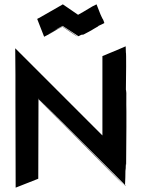

<svg xmlns="http://www.w3.org/2000/svg" viewBox="-20 -847 651 883"><path d="M183 -678C217 -695 223 -700 245 -713C246 -713 267 -725 268 -724L269 -723C337 -677 325 -685 338 -678C324 -688 280 -718 268 -725V-726L256 -720C244 -715 234 -709 225 -704C238 -712 250 -719 268 -728L340 -681C339 -678 348 -685 357 -688C359 -689 356 -687 356 -686C362 -689 362 -689 360 -687L363 -689C363 -688 362 -687 362 -687C378 -696 396 -704 411 -714C423 -720 418 -719 430 -725C433 -727 432 -727 433 -728C448 -735 451 -736 460 -741C458 -748 453 -761 452 -760C448 -769 446 -771 442 -781C430 -811 433 -805 424 -827C402 -818 370 -795 339 -779L269 -827C159 -763 151 -760 151 -760L163 -729ZM206 -692 235 -708C223 -701 213 -695 203 -690ZM561 -419C560 -431 560 -430 559 -435C560 -490 561 -608 559 -605L558 -634C507 -613 540 -625 451 -589V-224L50 -625L51 -503V-383L52 16L156 -25L157 -391C561 18 551 6 551 6C545 -2 404 -143 365 -183L160 -389L155 -393V-394L160 -389C303 -246 293 -255 155 -396C577 25 551 0 554 3C550 1 556 7 558 9L555 2C556 -8 557 -53 557 -74C557 -79 557 -67 558 -61C558 -91 559 -93 559 -81V-95L560 -88C563 -421 560 -304 561 -419Z"/></svg>

Font: HIVNotRetro
Style: Regular
Weight: 400
Designer: Feorag
Foundry: Feorag
Version: Version 1.000;PS 001.000;hotconv 1.0.88;makeotf.lib2.5.64775